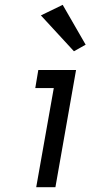

<svg xmlns="http://www.w3.org/2000/svg" viewBox="-20 -780 377 800"><path d="M139.6 -488.3 127 -413.1H204.1L130.9 0H210.9L296.9 -488.3ZM288.1 -566.4 336.9 -593.8 241.2 -759.8 150.4 -715.8Z"/></svg>

Font: Sen-gleads
Style: Italic
Weight: 400
Designer: Kosal Sen, Philatype
Foundry: Philatype
Version: Version 1.004; ttfautohint (v1.8.3)